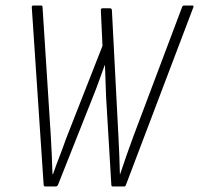

<svg xmlns="http://www.w3.org/2000/svg" viewBox="-20 -675 720 695"><path d="M145 0Q138 0 138 -6L95 -649Q95 -655 101 -655H129Q134 -655 134 -649L164 -181Q166 -148 167.5 -112.5Q169 -77 170 -45H172Q183 -77 195 -107.5Q207 -138 218 -170L351 -509L345 -638Q345 -645 351 -645H378Q384 -645 385 -639L409 -175Q411 -142 412 -109.5Q413 -77 414 -45H415Q426 -78 438 -112.5Q450 -147 463 -182L639 -649Q641 -655 646 -655H676Q679 -655 680 -654Q681 -653 680 -649L436 -6Q434 0 429 0H389Q383 0 383 -6L364 -325Q363 -353 362 -381.5Q361 -410 360 -439H359Q349 -412 338.5 -382.5Q328 -353 317 -326L190 -6Q187 0 182 0Z"/></svg>

Font: Sofia Sans Condensed ExtraLight
Style: Italic
Weight: 250
Italic angle: -9°
Version: Version 4.100